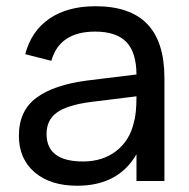

<svg xmlns="http://www.w3.org/2000/svg" viewBox="-20 -575 602 610"><path d="M283.2 -555.2Q393.6 -555.2 448 -498.5Q502.4 -441.9 502.4 -326.7V0H413.6V-85Q356 15.1 225.1 15.1Q140.1 15.1 90.1 -27.6Q40 -70.3 40 -143.6Q40 -223.1 95.7 -264.4Q151.4 -305.7 257.8 -319.3L413.6 -338.4Q413.1 -409.2 381.1 -441.9Q349.1 -474.6 282.2 -474.6Q169.4 -474.6 143.1 -381.8L60.1 -402.8Q79.6 -476.6 137.2 -515.9Q194.8 -555.2 283.2 -555.2ZM413.6 -269 268.1 -251Q193.8 -241.2 160.9 -217.5Q127.9 -193.8 127.9 -149.4Q127.9 -62 243.7 -62Q306.2 -62 348.9 -95Q391.6 -127.9 404.8 -184.1Q413.6 -212.4 413.6 -267.6Z"/></svg>

Font: Vela Sans Med
Style: Regular
Weight: 500
Designer: Principal design: Mikhail Sharanda - project Manrope.
Design modification: Ravid Balaliev
Foundry: Mikhail Sharanda
Version: Version 1.001